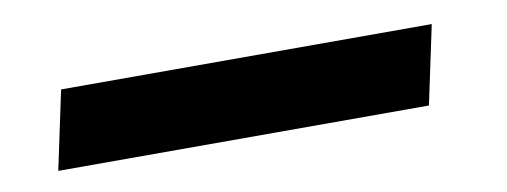

<svg xmlns="http://www.w3.org/2000/svg" viewBox="-28 -81 731 277"><g transform="rotate(-10 337.5 57.5)"><path d="M66 0 41.6 115H584.6L609 0Z"/></g></svg>

Font: Hussar Nova
Style: 96
Weight: 700
Foundry: Cannot Into Space Fonts
Version: Version 0.99